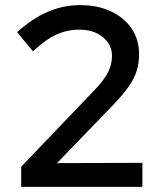

<svg xmlns="http://www.w3.org/2000/svg" viewBox="-20 -731 640 751"><path d="M63 0V-79L350 -379Q376 -406 390.5 -428Q405 -450 411.5 -470.5Q418 -491 418 -513Q418 -557 382 -586Q346 -615 291 -615Q243 -615 201 -596Q159 -577 109 -530L47 -605Q105 -658 166 -684.5Q227 -711 293 -711Q362 -711 414 -686.5Q466 -662 495 -619Q524 -576 524 -519Q524 -485 515 -455Q506 -425 484.5 -394Q463 -363 425 -323L203 -93L537 -94V0Z"/></svg>

Font: Red Hat Mono SemiBold
Style: Regular
Weight: 600
Monospace: yes
Designer: Pentagram, MCKL
Foundry: Pentagram, MCKL
Version: Version 1.023